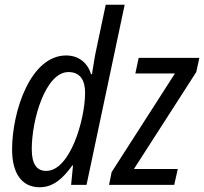

<svg xmlns="http://www.w3.org/2000/svg" viewBox="-20 -780 861 810"><path d="M147 10C204 10 245 -26 285 -82H288L280 0H345L506 -760H426L387 -575C379 -540 374 -504 368 -467H364C350 -514 313 -546 259 -546C109 -546 31 -311 31 -149C31 -45 75 10 147 10ZM440 0H715L730 -67H545L808 -476L821 -536H565L551 -470H718L451 -54ZM175 -59C134 -59 114 -89 114 -151C114 -276 172 -476 269 -476C317 -476 339 -443 339 -389C339 -276 276 -59 175 -59Z"/></svg>

Font: Noto Sans Condensed
Style: Italic
Weight: 400
Width: 3
Italic angle: -12°
Designer: Monotype Design Team
Foundry: Monotype Imaging Inc.
Version: Version 2.013